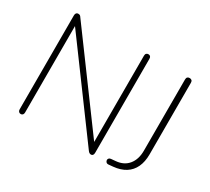

<svg xmlns="http://www.w3.org/2000/svg" viewBox="-138 -948 1304 1190"><g transform="rotate(30 514.5 -352.5)"><path d="M116 6Q107 6 101.5 0Q96 -6 96 -16V-688Q96 -699 101 -705Q106 -711 114 -711Q123 -711 127.5 -708Q132 -705 137 -697L619 -42H597V-689Q597 -700 602.5 -705.5Q608 -711 617 -711Q626 -711 631 -705.5Q636 -700 636 -689V-17Q636 -6 631.5 0Q627 6 619 6Q612 6 606.5 2.5Q601 -1 596 -8L114 -663H135V-16Q135 -6 130 0Q125 6 116 6ZM744 5Q733 6 727 -0.5Q721 -7 721 -15Q721 -21 725.5 -26.5Q730 -32 740 -33L773 -36Q829 -41 860 -79Q891 -117 891 -179V-689Q891 -700 896.5 -705.5Q902 -711 912 -711Q922 -711 927.5 -705.5Q933 -700 933 -689V-177Q933 -124 915 -85.5Q897 -47 862 -25Q827 -3 776 2Z"/></g></svg>

Font: Nunito ExtraLight
Style: Regular
Weight: 200
Designer: Vernon Adams
Foundry: Vernon Adams
Version: Version 3.602;April 4, 2023;FontCreator 14.0.0.2856 64-bit